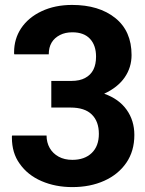

<svg xmlns="http://www.w3.org/2000/svg" viewBox="-20 -741 583 771"><path d="M270.5 10.3Q202.6 10.3 147 -13.7Q91.3 -37.6 59.1 -83.5Q27.8 -126.5 27.8 -188.5V-193.8L28.8 -196.8H167Q167 -168.9 179.7 -146.5Q192.4 -124.5 215.6 -111.8Q238.8 -99.1 270.5 -99.1Q319.8 -99.1 348.4 -126.7Q377 -154.3 377 -203.6Q377 -253.4 348.6 -281.2Q320.3 -309.1 263.2 -309.1H186V-416H266.1Q300.8 -416 322.3 -428.2Q365.7 -451.2 365.7 -513.7Q365.7 -559.1 341.3 -585.2Q316.9 -611.3 270.5 -611.3Q242.2 -611.3 221.2 -600.6Q175.8 -577.6 175.8 -522.9H37.6L36.6 -525.9V-531.2Q36.6 -584.5 64.5 -627Q93.8 -670.9 147.2 -696Q200.7 -721.2 269.5 -721.2Q377.4 -721.2 442.9 -668.7Q508.3 -616.2 508.3 -520Q508.3 -470.2 480.7 -430.2Q453.1 -390.1 398.4 -364.7Q457.5 -343.8 488.5 -300.3Q519.5 -256.8 519.5 -199.2Q519.5 -134.3 487.3 -87.4Q455.1 -40.5 398.7 -15.1Q342.3 10.3 270.5 10.3Z"/></svg>

Font: Battambang
Style: Bold
Weight: 700
Designer: Danh Hong
Version: Version 8.002; ttfautohint (v1.8.3)